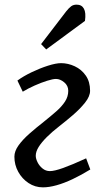

<svg xmlns="http://www.w3.org/2000/svg" viewBox="-20 -793 453 827"><path d="M55 -446Q81 -465 116.5 -482Q152 -499 186.5 -510Q221 -521 243 -521Q273 -521 302 -507.5Q331 -494 349.5 -467.5Q368 -441 368 -402Q368 -378 346 -350.5Q324 -323 293 -296.5Q262 -270 235 -249Q204 -225 181.5 -202.5Q159 -180 146.5 -160Q134 -140 134 -122Q134 -110 141.5 -94.5Q149 -79 163 -67.5Q177 -56 195 -56Q214 -56 252 -69.5Q290 -83 351 -111L369 -63Q330 -39 293 -21.5Q256 -4 223.5 5Q191 14 165 14Q131 14 103 -4.5Q75 -23 58.5 -53Q42 -83 42 -118Q42 -142 60 -167Q78 -192 107 -217.5Q136 -243 168 -268Q198 -292 222 -313Q246 -334 260 -355.5Q274 -377 274 -402Q274 -424 256.5 -438.5Q239 -453 221 -453Q208 -453 182.5 -445Q157 -437 129 -424.5Q101 -412 78 -398ZM265 -744Q277 -759 286.5 -766Q296 -773 310 -773Q332 -773 341.5 -755.5Q351 -738 346 -703L179 -580L157 -603Z"/></svg>

Font: Literata
Style: Italic
Weight: 400
Italic angle: -2°
Designer: Latin by Veronika Burian and Jose Scaglione. Greek by Irene Vlachou. Cyrillic by Vera Evstafieva
Foundry: TypeTogether
Version: Version 3.103;gftools[0.9.29]